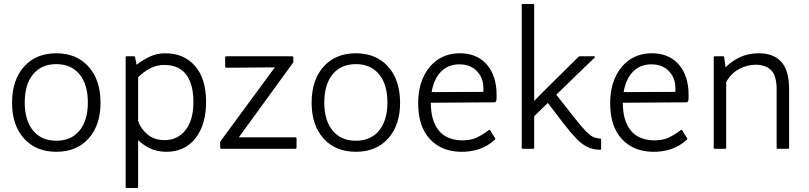

<svg xmlns="http://www.w3.org/2000/svg" viewBox="-20 -820 4025 955"><path d="M260 -65Q159 -65 99.5 -131Q40 -197 40 -309Q40 -422 99.5 -488.5Q159 -555 260 -555Q361 -555 420.5 -488.5Q480 -422 480 -309Q480 -197 420.5 -131Q361 -65 260 -65ZM260 -120Q334 -120 375.5 -170.5Q417 -221 417 -310Q417 -400 375.5 -450.5Q334 -501 260 -501Q186 -501 144.5 -450.5Q103 -400 103 -310Q103 -221 144.5 -170.5Q186 -120 260 -120Z M652 -535 659 -498Q685 -518 721.5 -536.5Q758 -555 802 -555Q894 -555 949 -493Q1004 -431 1005 -317Q1006 -202 953 -133.5Q900 -65 808 -65Q761 -65 725.5 -82.5Q690 -100 667 -123V110Q667 115 662 115H610Q605 115 605 110V-535Q605 -540 610 -540H647Q650 -540 652 -535ZM667 -218Q679 -181 713 -152Q747 -123 799 -123Q863 -123 902.5 -172.5Q942 -222 942 -313Q942 -401 906 -449Q870 -497 797 -497Q759 -497 726 -479.5Q693 -462 667 -436Z M1081 -80Q1075 -80 1075 -86V-115L1347 -485L1106 -483Q1100 -483 1100 -489V-534Q1100 -540 1106 -540H1433Q1439 -540 1439 -534V-510L1168 -137H1449Q1455 -137 1455 -131V-86Q1455 -80 1449 -80Z M1750 -65Q1649 -65 1589.5 -131Q1530 -197 1530 -309Q1530 -422 1589.5 -488.5Q1649 -555 1750 -555Q1851 -555 1910.5 -488.5Q1970 -422 1970 -309Q1970 -197 1910.5 -131Q1851 -65 1750 -65ZM1750 -120Q1824 -120 1865.5 -170.5Q1907 -221 1907 -310Q1907 -400 1865.5 -450.5Q1824 -501 1750 -501Q1676 -501 1634.5 -450.5Q1593 -400 1593 -310Q1593 -221 1634.5 -170.5Q1676 -120 1750 -120Z M2123 -308Q2123 -223 2159.5 -174.5Q2196 -126 2271 -122Q2321 -120 2355 -137.5Q2389 -155 2411 -173Q2415 -176 2418 -172L2443 -132Q2445 -129 2442 -126Q2407 -93 2363.5 -78.5Q2320 -64 2271 -65Q2174 -67 2117 -129.5Q2060 -192 2060 -307Q2060 -381 2086 -437Q2112 -493 2158.5 -524Q2205 -555 2268 -555Q2352 -555 2401 -499.5Q2450 -444 2450 -348Q2450 -343 2450 -337.5Q2450 -332 2449 -321Q2447 -311 2439 -311L2123 -309Q2123 -309 2123 -308ZM2127 -362 2384 -363Q2389 -425 2355.5 -462.5Q2322 -500 2265 -500Q2210 -500 2174 -464Q2138 -428 2127 -362Z M2935 -540Q2938 -540 2939 -538Q2940 -536 2938 -534L2747 -349L2839 -232Q2871 -192 2891 -170.5Q2911 -149 2927.5 -140.5Q2944 -132 2964 -131Q2970 -131 2970 -125V-81Q2970 -75 2964 -75Q2929 -76 2902.5 -88.5Q2876 -101 2849 -128.5Q2822 -156 2786 -202L2705 -308L2637 -242V-85Q2637 -80 2632 -80H2580Q2575 -80 2575 -85V-795Q2575 -800 2580 -800H2632Q2637 -800 2637 -795V-318L2679 -361L2857 -537Q2860 -540 2864 -540Z M3078 -308Q3078 -223 3114.5 -174.5Q3151 -126 3226 -122Q3276 -120 3310 -137.5Q3344 -155 3366 -173Q3370 -176 3373 -172L3398 -132Q3400 -129 3397 -126Q3362 -93 3318.5 -78.5Q3275 -64 3226 -65Q3129 -67 3072 -129.5Q3015 -192 3015 -307Q3015 -381 3041 -437Q3067 -493 3113.5 -524Q3160 -555 3223 -555Q3307 -555 3356 -499.5Q3405 -444 3405 -348Q3405 -343 3405 -337.5Q3405 -332 3404 -321Q3402 -311 3394 -311L3078 -309Q3078 -309 3078 -308ZM3082 -362 3339 -363Q3344 -425 3310.5 -462.5Q3277 -500 3220 -500Q3165 -500 3129 -464Q3093 -428 3082 -362Z M3592 -85Q3592 -80 3587 -80H3535Q3530 -80 3530 -85V-535Q3530 -540 3535 -540H3577Q3582 -540 3582 -535L3589 -485Q3618 -515 3659.5 -535Q3701 -555 3754 -555Q3828 -555 3866.5 -512Q3905 -469 3905 -376V-85Q3905 -80 3900 -80H3848Q3843 -80 3843 -85V-374Q3843 -444 3815.5 -471Q3788 -498 3738 -498Q3696 -498 3656 -476.5Q3616 -455 3592 -412Z"/></svg>

Font: Gowun Dodum
Style: Regular
Weight: 400
Designer: Yanghee Ryu
Foundry: Yanghee Ryu
Version: Version 2.000